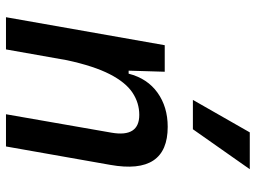

<svg xmlns="http://www.w3.org/2000/svg" viewBox="-124 -710 835 626"><g transform="rotate(90 293.0 -397.5)"><path d="M36.6 0 127.9 -517.6H214.4L210.9 -399.9H220.7Q236.3 -460.9 282.7 -494.1Q329.1 -527.3 394 -527.3Q551.3 -527.3 518.1 -340.3L458 0H353L413.1 -344.2Q428.7 -434.6 355 -434.6Q315.9 -434.6 282.5 -412.4Q249 -390.1 222.4 -338.4Q195.8 -286.6 176.8 -198.7L141.6 0ZM306.2 -609.4 412.1 -794.9H532.2L401.9 -609.4Z"/></g></svg>

Font: Cascadia Code NF
Style: Italic
Weight: 400
Italic angle: -10°
Monospace: yes
Designer: Aaron Bell
Foundry: Saja Typeworks
Version: Version 2404.023; ttfautohint (v1.8.4)